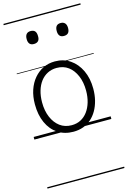

<svg xmlns="http://www.w3.org/2000/svg" viewBox="-178 -964 944 1419"><g transform="rotate(-15 294.5 -255.0)"><path d="M295 19Q227 19 176.5 -14.5Q126 -48 98.5 -108.5Q71 -169 71 -250Q71 -310 87.5 -359Q104 -408 134.5 -444Q165 -480 205.5 -499.5Q246 -519 295 -519Q361 -519 411 -485Q461 -451 489.5 -390.5Q518 -330 518 -251Q518 -203 507.5 -161.5Q497 -120 478 -87Q459 -54 432 -30Q405 -6 370.5 6.5Q336 19 295 19ZM295 -31Q334 -31 364.5 -47Q395 -63 417 -92.5Q439 -122 451 -162.5Q463 -203 463 -251Q463 -315 442 -364.5Q421 -414 384 -441.5Q347 -469 295 -469Q257 -469 225.5 -453Q194 -437 172 -408Q150 -379 138 -339Q126 -299 126 -250Q126 -186 147 -136.5Q168 -87 205.5 -59Q243 -31 295 -31ZM180 -683Q158 -683 147.5 -695.5Q137 -708 137 -732Q137 -757 148 -769.5Q159 -782 180 -782Q203 -782 213.5 -769.5Q224 -757 224 -732Q225 -707 213.5 -695Q202 -683 180 -683ZM410 -683Q388 -683 377.5 -695.5Q367 -708 367 -732Q367 -757 377.5 -769.5Q388 -782 410 -782Q431 -782 442.5 -769.5Q454 -757 454 -732Q454 -707 443 -695Q432 -683 410 -683ZM0 365H589V375H0ZM0 -20H589V0H0ZM0 -505H589V-500H0ZM0 -885H589V-875H0Z"/></g></svg>

Font: Playwrite GB S Guides
Style: Regular
Weight: 400
Designer: Veronika Burian, José Scaglione
Foundry: TypeTogether
Version: Version 1.003